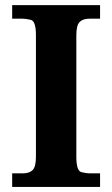

<svg xmlns="http://www.w3.org/2000/svg" viewBox="-20 -734 441 754"><path d="M27.8 0V-53.2H69.8Q95.2 -53.2 108.2 -66.2Q121.1 -79.1 121.1 -118.2V-595.7Q121.1 -651.4 101.1 -656Q81.1 -660.6 69.8 -660.6H27.8V-713.9H373V-660.6H331.1Q305.7 -660.6 292.7 -647.7Q279.8 -634.8 279.8 -595.7V-118.2Q279.8 -62.5 300 -57.9Q320.3 -53.2 331.1 -53.2H373V0Z"/></svg>

Font: DroidSerif-Bold
Style: Bold
Weight: 700
Foundry: Ascender Corporation
Version: Version 1.00 build 112